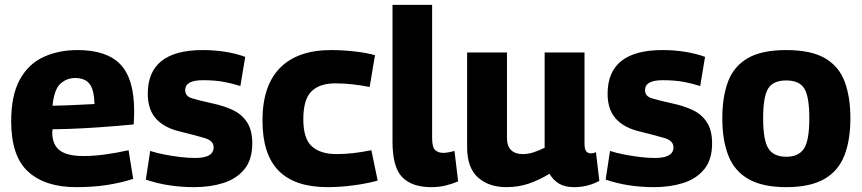

<svg xmlns="http://www.w3.org/2000/svg" viewBox="-20 -760 3546 790"><path d="M293 10Q166 10 96 -53.5Q26 -117 26 -261Q26 -368 61.5 -432.5Q97 -497 159 -525.5Q221 -554 299 -554Q419 -554 475.5 -495Q532 -436 532 -303Q532 -279 530 -248Q496 -245 443.5 -240.5Q391 -236 327.5 -232.5Q264 -229 196 -228Q195 -223 195 -215Q195 -165 225.5 -141.5Q256 -118 323 -118Q365 -118 413 -124.5Q461 -131 509 -142L528 -24Q475 -7 418 1.5Q361 10 293 10ZM196 -325Q250 -326 298 -328.5Q346 -331 369 -332Q367 -392 348 -415.5Q329 -439 289 -439Q255 -439 229 -416Q203 -393 196 -325Z M580 -21 598 -139Q622 -131 655 -124.5Q688 -118 721.5 -114Q755 -110 783 -110Q859 -110 859 -154Q859 -181 822 -192Q785 -203 724 -218Q657 -233 622.5 -271Q588 -309 588 -374Q588 -554 814 -554Q864 -554 909 -546.5Q954 -539 989 -526L969 -406Q935 -417 899 -423.5Q863 -430 814 -430Q742 -430 742 -389Q742 -364 770 -355.5Q798 -347 852 -335Q900 -325 937.5 -307.5Q975 -290 996.5 -257Q1018 -224 1018 -170Q1018 -103 985.5 -63.5Q953 -24 899 -7Q845 10 780 10Q726 10 676.5 2.5Q627 -5 580 -21Z M1060 -264Q1060 -408 1132.5 -481Q1205 -554 1342 -554Q1389 -554 1438 -548.5Q1487 -543 1523 -533L1501 -402Q1426 -417 1360 -417Q1295 -417 1261.5 -384Q1228 -351 1228 -269Q1228 -189 1263.5 -157.5Q1299 -126 1364 -126Q1399 -126 1434 -130Q1469 -134 1508 -142L1534 -17Q1491 -5 1435.5 2.5Q1380 10 1328 10Q1193 10 1126.5 -57.5Q1060 -125 1060 -264Z M1758 -740V-192Q1758 -154 1770.5 -142.5Q1783 -131 1804 -131Q1821 -131 1850 -139L1865 -14Q1843 -4 1815 3Q1787 10 1754 10Q1675 10 1635 -31Q1595 -72 1595 -177V-740Z M2063 10Q1991 10 1946.5 -30Q1902 -70 1902 -154V-544H2066V-193Q2066 -159 2083 -142.5Q2100 -126 2130 -126Q2153 -126 2174.5 -133Q2196 -140 2221 -152V-544H2385V-169Q2385 -146 2392 -137.5Q2399 -129 2411 -129Q2422 -129 2432 -134L2446 -16Q2427 -5 2400 2.5Q2373 10 2342 10Q2304 10 2280 -4.5Q2256 -19 2241 -45Q2198 -19 2155.5 -4.5Q2113 10 2063 10Z M2472 -21 2490 -139Q2514 -131 2547 -124.5Q2580 -118 2613.5 -114Q2647 -110 2675 -110Q2751 -110 2751 -154Q2751 -181 2714 -192Q2677 -203 2616 -218Q2549 -233 2514.5 -271Q2480 -309 2480 -374Q2480 -554 2706 -554Q2756 -554 2801 -546.5Q2846 -539 2881 -526L2861 -406Q2827 -417 2791 -423.5Q2755 -430 2706 -430Q2634 -430 2634 -389Q2634 -364 2662 -355.5Q2690 -347 2744 -335Q2792 -325 2829.5 -307.5Q2867 -290 2888.5 -257Q2910 -224 2910 -170Q2910 -103 2877.5 -63.5Q2845 -24 2791 -7Q2737 10 2672 10Q2618 10 2568.5 2.5Q2519 -5 2472 -21Z M2952 -273Q2952 -361 2975.5 -424Q2999 -487 3056.5 -520.5Q3114 -554 3215 -554Q3317 -554 3374.5 -520.5Q3432 -487 3455.5 -424Q3479 -361 3479 -273Q3479 -183 3454 -119.5Q3429 -56 3371 -23Q3313 10 3215 10Q3118 10 3060 -23Q3002 -56 2977 -119.5Q2952 -183 2952 -273ZM3120 -273Q3120 -182 3142 -148.5Q3164 -115 3215 -115Q3266 -115 3288 -148.5Q3310 -182 3310 -273Q3310 -362 3289.5 -395.5Q3269 -429 3215 -429Q3161 -429 3140.5 -395.5Q3120 -362 3120 -273Z"/></svg>

Font: Georama
Style: Bold
Weight: 700
Designer: Jean-Baptiste Levee
Foundry: Production Type
Version: Version 1.000